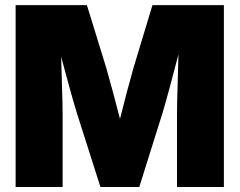

<svg xmlns="http://www.w3.org/2000/svg" viewBox="-20 -748 958 768"><path d="M42.5 0H230.5V-295.4C230.5 -342.8 226.6 -433.6 224.6 -521C248 -433.6 272.5 -343.8 287.6 -295.4L381.8 0H537.1L629.9 -295.4C645 -345.7 670.4 -439.9 693.8 -530.3C691.9 -439.9 688 -344.2 688 -295.4V0H875.5V-727.5H589.8L513.7 -475.6C500 -427.7 478 -345.2 460 -272.5C441.4 -345.2 418.9 -427.7 405.3 -475.6L327.6 -727.5H42.5Z"/></svg>

Font: Raveo Display Display ExtraBold
Style: Regular
Weight: 800
Designer: Jakub Foglar, Rasmus Andersson (Inter)
Foundry: Jakubfoglar.com
Version: Version 1.100;Glyphs 3.2.3 (3260)